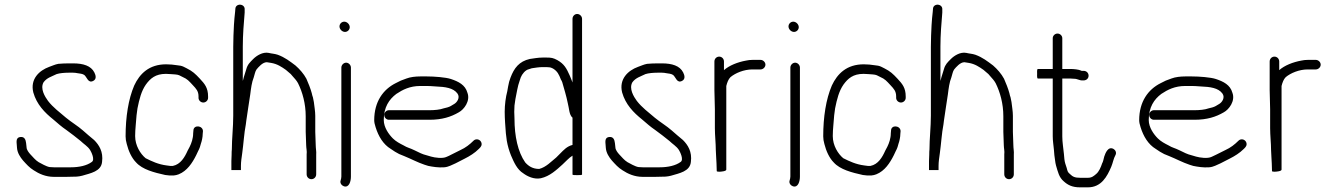

<svg xmlns="http://www.w3.org/2000/svg" viewBox="-20 -752 5737 824"><path d="M309 6C317.7 5.3 325.7 4 333 2C368.2 -8.6 414.1 -16.1 418 -57C423.9 -101.1 405.1 -129.9 384 -151C367.3 -164.3 351.7 -178.5 336 -192C314.7 -211 286.2 -227.7 263 -247C236.6 -269.6 207.5 -291 186 -319C173 -336.8 151.3 -371.5 167 -399C181.7 -418.6 200.3 -422.7 223 -434C235.7 -438.2 257.4 -440 274 -440H294C300 -440 306 -439.3 312 -438C321.4 -436.8 335.3 -435.3 342 -430C353.3 -421 358.1 -393 380.5 -405C395.2 -412.8 391.2 -428.6 385 -441C370.6 -469.9 336.7 -480 294 -480H274C261.5 -480 241.7 -479.2 230 -478C215.8 -475.4 203.6 -469.2 191 -465C149.1 -449.8 108.5 -413.2 123 -355C137.6 -303.8 171.6 -268.9 209 -239C227.6 -223.1 244.8 -207.5 265 -194C288.2 -177.4 304.8 -163.9 326 -147C339 -134 356.2 -124.6 366.5 -108.5C370.8 -101.8 388.9 -66.9 374 -57C353 -41.3 319.7 -34 284.5 -34H211C205 -34 199 -34.3 193 -35C179.6 -36.9 155.7 -50.7 146 -56C131.1 -65 122 -78 110 -90C103.3 -97.5 94 -109.3 94 -120L92 -138C90.3 -153.3 84.7 -166 67.5 -164C43.5 -161.2 53 -136.3 53 -117C54.6 -95.7 67.1 -77 79 -63C93.3 -47.3 106.2 -32.3 125 -21C146.9 -6.4 176.2 7 211 7H265C278.6 7 295.1 6 309 6Z M873 -332V-338C873 -375.4 858.1 -392.4 838 -414C817.9 -435.5 807.1 -445.9 781 -459L767 -466C759.7 -469.3 750.7 -471.3 740 -472C724.2 -474.4 709.7 -476 693 -476C620 -476 579.6 -435.7 556 -385C530.9 -326.4 519 -249.5 519 -167C519 -156.3 520.7 -145.3 524 -134C531.6 -103.5 545.3 -73.7 564 -55C591.3 -24.3 641.7 -11.5 689 -1L707 1H726C733.3 0.3 740.3 -1.3 747 -4C782.9 -18.4 805.1 -52.2 822 -86L830 -103C833.3 -109 836 -115 838 -121L842 -135C846 -145.7 850 -163.5 850 -178L851 -189C851 -213.9 810 -218 810 -191L809 -180C809 -158.1 801.7 -137.5 794 -122L785 -105C772.7 -77.3 754.9 -46.6 722 -40H710C706 -40.7 701 -41.3 695 -42C659.3 -46.5 631.6 -59.7 605 -73C582.6 -91.6 560 -127.2 560 -168C560 -199.2 564.3 -227.3 566 -257L570 -287C577.8 -326 586.7 -361.5 606 -389C625.1 -415.3 647.2 -435 692 -435C698.7 -435 705.3 -434.7 712 -434C722.1 -433.1 741.4 -432.8 749 -429L763 -422C784.4 -412.8 791 -404.3 808 -386C821.6 -371.3 832 -361.1 832 -338V-332C832 -321.2 841.5 -312 852.5 -312C863.5 -312 873 -321.2 873 -332Z M990 -713 989 -701C987.1 -680.5 985.1 -669 984 -645C982.5 -615.1 981 -583.9 981 -551V-256C981 -206.7 975 -155.9 975 -111C974.3 -105.7 974 -97.7 974 -87C973.3 -76.3 973 -67.7 973 -61V-22H1014V-41C1014 -57 1016.9 -76.5 1019.5 -94.5C1025 -133.1 1027.6 -180.8 1035 -218L1037 -234C1041 -257.1 1049.9 -325 1054 -347C1057.3 -373.5 1060.5 -398.7 1069 -420C1072.8 -431.3 1074.9 -445.8 1081 -454C1089 -463.6 1106.7 -485 1125 -485C1131.7 -483.7 1138 -482.7 1144 -482C1169.9 -477.7 1189.3 -464.6 1207 -452L1221 -440C1225.7 -436.7 1230 -432.3 1234 -427L1248 -411C1252 -406.3 1255.7 -401 1259 -395C1278.1 -356.7 1292 -307.3 1292 -253V-186C1292 -172 1294 -143.4 1294 -129C1294 -117.2 1298 -101.9 1296 -90V-4C1296 7.7 1305 17 1316.5 17C1328 17 1337 7.7 1337 -4V-89C1338.3 -100.5 1335 -115.7 1335 -129C1335 -143.3 1333 -172 1333 -186V-255C1333 -274.4 1329 -295.9 1327 -314L1323 -334C1321 -339.3 1319.3 -345.3 1318 -352C1313.9 -368.6 1301.7 -399.5 1295 -414C1283.4 -435.6 1265.9 -455.3 1248 -471C1223.9 -489.1 1202.7 -505.8 1172 -517C1158.3 -521.6 1146.7 -521.6 1133 -525C1107.7 -530.1 1081.1 -513.1 1067 -499C1052.9 -484.9 1042.4 -475.3 1037 -455C1032.7 -439.4 1026.8 -424.4 1023 -408C1023 -407.3 1022.7 -406.3 1022 -405V-552C1022 -603.1 1026.4 -654.2 1030 -698V-710C1033 -737.4 990 -739.9 990 -713Z M1445 -462V6C1445 11.4 1443.3 17.5 1442 22C1437.4 34.3 1447.4 44.8 1456 47.5C1478.9 54.7 1486 24.9 1486 6V-462C1486 -472.8 1476.5 -483 1465.5 -483C1454.5 -483 1445 -472.8 1445 -462ZM1437 -638.5C1437 -626.5 1448.5 -615 1460.5 -615C1471.7 -615 1481 -624.3 1481 -635.5C1481 -647.5 1469.5 -659 1457.5 -659C1446.3 -659 1437 -649.7 1437 -638.5Z M1649 -238H1823C1877.3 -238 1915.2 -250.3 1949 -270C1971.4 -281.9 1999.5 -319 1986 -354C1976.8 -387.8 1947.4 -402.2 1915 -413C1893 -420.3 1843.3 -424 1812 -424H1784C1773.3 -424 1763 -423.3 1753 -422C1731.1 -419.4 1717.7 -411.9 1700 -406L1678 -395C1624.5 -368.2 1586 -315.8 1586 -236C1586 -228 1588 -218 1592 -206C1604.3 -166.6 1624.9 -132.3 1657 -113L1675 -101L1693 -91C1700.3 -87.7 1707.7 -84.7 1715 -82C1743.9 -70.4 1771.9 -55 1802 -45L1818 -40C1836.5 -36.3 1861.6 -32 1886 -34C1905.4 -35.2 1919.9 -44.9 1935 -51L1974 -71C1995.7 -81.8 2017.7 -95.7 2034 -112C2039.6 -117.6 2047 -123.5 2047 -133.5C2047 -144.7 2037.7 -154 2026.5 -154C2020.8 -154 2016 -152 2012 -148C1996.2 -132.2 1978 -117.8 1956 -108L1916 -88C1910 -84.7 1903.7 -81.7 1897 -79C1879.8 -70.4 1846.4 -75.3 1830 -80L1813 -85C1789.5 -90.9 1781.5 -96.4 1759 -107C1739.3 -116.8 1727.6 -118.2 1712 -128C1695.4 -136.3 1678.8 -145.2 1666 -158C1649.2 -174.8 1627 -204.7 1627 -237C1627 -292 1649.8 -325.6 1681 -349C1708.2 -367.1 1738.9 -383 1784 -383H1812C1820.7 -383 1833.3 -382.3 1850 -381C1891.2 -379.4 1925.2 -374.7 1943 -351C1956.5 -332.9 1940.5 -311.3 1928 -305C1916.5 -298.1 1912.1 -294.5 1900 -291L1884 -287C1868.6 -281.2 1844.1 -279 1823 -279H1649C1638.2 -279 1629 -269.5 1629 -258.5C1629 -247.5 1638.2 -238 1649 -238Z M2478 -103 2437 -84V-6C2437 0.4 2478 1.5 2478 -3ZM2478 -6V-671C2478 -682.4 2468.1 -692 2457 -692C2445.9 -692 2437 -682.4 2437 -671V-398C2432.6 -408.2 2430 -417.9 2425 -428C2411.3 -458.8 2401.3 -477.5 2372 -494C2354.1 -503.5 2346.4 -505 2325 -505H2309C2288.9 -505 2271.3 -501.2 2254 -499C2208 -488.8 2186.3 -459.7 2171 -419L2165 -401C2161.3 -387.4 2160 -375 2157 -360C2150.4 -335.8 2146 -302 2146 -272C2146 -241.1 2148.9 -209.3 2151 -180L2155 -148C2159.1 -124.8 2165.1 -104.7 2173 -85C2185.9 -55 2199.2 -24.5 2226 -8C2243.4 5 2272.1 18.8 2301 13C2339.7 4.4 2368.3 -22.9 2394 -46C2408.2 -58.8 2421.5 -74.7 2437 -84V-3C2437 1.5 2478 0.4 2478 -6ZM2437 -247V-130C2413 -124 2399.6 -108.6 2384 -93L2367 -76C2346.3 -59.5 2323.7 -34.4 2294 -27C2265.8 -27 2248 -39.3 2234 -55C2202.6 -99.8 2188 -167.6 2188 -243C2187.3 -253 2187 -262.7 2187 -272C2187 -280.7 2187.3 -289.7 2188 -299L2192 -327C2197.8 -354.1 2201.3 -381.9 2210 -405L2215 -420C2220.4 -433.6 2234.3 -451.9 2250 -455L2262 -459C2276.7 -461.1 2292.3 -464 2309 -464H2325C2330.3 -464 2335 -463.7 2339 -463C2341.7 -463 2346.3 -461.3 2353 -458C2372 -446.6 2378.9 -432.5 2387 -411C2389.7 -407 2391.7 -403 2393 -399C2401.2 -370.2 2410.5 -340.3 2417 -308C2422.6 -288.3 2422.3 -258.8 2437 -247Z M2836 6C2844.7 5.3 2852.7 4 2860 2C2895.2 -8.6 2941.1 -16.1 2945 -57C2950.9 -101.1 2932.1 -129.9 2911 -151C2894.3 -164.3 2878.7 -178.5 2863 -192C2841.7 -211 2813.2 -227.7 2790 -247C2763.6 -269.6 2734.5 -291 2713 -319C2700 -336.8 2678.3 -371.5 2694 -399C2708.7 -418.6 2727.3 -422.7 2750 -434C2762.7 -438.2 2784.4 -440 2801 -440H2821C2827 -440 2833 -439.3 2839 -438C2848.4 -436.8 2862.3 -435.3 2869 -430C2880.3 -421 2885.1 -393 2907.5 -405C2922.2 -412.8 2918.2 -428.6 2912 -441C2897.6 -469.9 2863.7 -480 2821 -480H2801C2788.5 -480 2768.7 -479.2 2757 -478C2742.8 -475.4 2730.6 -469.2 2718 -465C2676.1 -449.8 2635.5 -413.2 2650 -355C2664.6 -303.8 2698.6 -268.9 2736 -239C2754.6 -223.1 2771.8 -207.5 2792 -194C2815.2 -177.4 2831.8 -163.9 2853 -147C2866 -134 2883.2 -124.6 2893.5 -108.5C2897.8 -101.8 2915.9 -66.9 2901 -57C2880 -41.3 2846.7 -34 2811.5 -34H2738C2732 -34 2726 -34.3 2720 -35C2706.6 -36.9 2682.7 -50.7 2673 -56C2658.1 -65 2649 -78 2637 -90C2630.3 -97.5 2621 -109.3 2621 -120L2619 -138C2617.3 -153.3 2611.7 -166 2594.5 -164C2570.5 -161.2 2580 -136.3 2580 -117C2581.6 -95.7 2594.1 -77 2606 -63C2620.3 -47.3 2633.2 -32.3 2652 -21C2673.9 -6.4 2703.2 7 2738 7H2792C2805.6 7 2822.1 6 2836 6Z M3046 -488V-365C3046 -339.1 3048 -310 3048 -283V-202C3048 -171.3 3052 -136.9 3052 -108C3052 -93.9 3055 -61.9 3055 -51C3055 -44 3056 -25 3056 -18C3056 -16 3059.5 -15 3066.5 -15C3074.9 -15 3097 -17.1 3097 -24V-383C3100.7 -397.7 3105.7 -411.7 3115 -421C3136 -438.5 3172.6 -454 3209 -454H3244C3254.8 -454 3265 -463.5 3265 -474.5C3265 -485.5 3254.8 -495 3244 -495H3210C3200 -495 3190.7 -494 3182 -492C3145.6 -485.4 3109.6 -471.1 3087 -451V-488C3087 -499.7 3078 -509 3066.5 -509C3055 -509 3046 -499.7 3046 -488Z M3372 -462V6C3372 11.4 3370.3 17.5 3369 22C3364.4 34.3 3374.4 44.8 3383 47.5C3405.9 54.7 3413 24.9 3413 6V-462C3413 -472.8 3403.5 -483 3392.5 -483C3381.5 -483 3372 -472.8 3372 -462ZM3364 -638.5C3364 -626.5 3375.5 -615 3387.5 -615C3398.7 -615 3408 -624.3 3408 -635.5C3408 -647.5 3396.5 -659 3384.5 -659C3373.3 -659 3364 -649.7 3364 -638.5Z M3867 -332V-338C3867 -375.4 3852.1 -392.4 3832 -414C3811.9 -435.5 3801.1 -445.9 3775 -459L3761 -466C3753.7 -469.3 3744.7 -471.3 3734 -472C3718.2 -474.4 3703.7 -476 3687 -476C3614 -476 3573.6 -435.7 3550 -385C3524.9 -326.4 3513 -249.5 3513 -167C3513 -156.3 3514.7 -145.3 3518 -134C3525.6 -103.5 3539.3 -73.7 3558 -55C3585.3 -24.3 3635.7 -11.5 3683 -1L3701 1H3720C3727.3 0.3 3734.3 -1.3 3741 -4C3776.9 -18.4 3799.1 -52.2 3816 -86L3824 -103C3827.3 -109 3830 -115 3832 -121L3836 -135C3840 -145.7 3844 -163.5 3844 -178L3845 -189C3845 -213.9 3804 -218 3804 -191L3803 -180C3803 -158.1 3795.7 -137.5 3788 -122L3779 -105C3766.7 -77.3 3748.9 -46.6 3716 -40H3704C3700 -40.7 3695 -41.3 3689 -42C3653.3 -46.5 3625.6 -59.7 3599 -73C3576.6 -91.6 3554 -127.2 3554 -168C3554 -199.2 3558.3 -227.3 3560 -257L3564 -287C3571.8 -326 3580.7 -361.5 3600 -389C3619.1 -415.3 3641.2 -435 3686 -435C3692.7 -435 3699.3 -434.7 3706 -434C3716.1 -433.1 3735.4 -432.8 3743 -429L3757 -422C3778.4 -412.8 3785 -404.3 3802 -386C3815.6 -371.3 3826 -361.1 3826 -338V-332C3826 -321.2 3835.5 -312 3846.5 -312C3857.5 -312 3867 -321.2 3867 -332Z M3984 -713 3983 -701C3981.1 -680.5 3979.1 -669 3978 -645C3976.5 -615.1 3975 -583.9 3975 -551V-256C3975 -206.7 3969 -155.9 3969 -111C3968.3 -105.7 3968 -97.7 3968 -87C3967.3 -76.3 3967 -67.7 3967 -61V-22H4008V-41C4008 -57 4010.9 -76.5 4013.5 -94.5C4019 -133.1 4021.6 -180.8 4029 -218L4031 -234C4035 -257.1 4043.9 -325 4048 -347C4051.3 -373.5 4054.5 -398.7 4063 -420C4066.8 -431.3 4068.9 -445.8 4075 -454C4083 -463.6 4100.7 -485 4119 -485C4125.7 -483.7 4132 -482.7 4138 -482C4163.9 -477.7 4183.3 -464.6 4201 -452L4215 -440C4219.7 -436.7 4224 -432.3 4228 -427L4242 -411C4246 -406.3 4249.7 -401 4253 -395C4272.1 -356.7 4286 -307.3 4286 -253V-186C4286 -172 4288 -143.4 4288 -129C4288 -117.2 4292 -101.9 4290 -90V-4C4290 7.7 4299 17 4310.5 17C4322 17 4331 7.7 4331 -4V-89C4332.3 -100.5 4329 -115.7 4329 -129C4329 -143.3 4327 -172 4327 -186V-255C4327 -274.4 4323 -295.9 4321 -314L4317 -334C4315 -339.3 4313.3 -345.3 4312 -352C4307.9 -368.6 4295.7 -399.5 4289 -414C4277.4 -435.6 4259.9 -455.3 4242 -471C4217.9 -489.1 4196.7 -505.8 4166 -517C4152.3 -521.6 4140.7 -521.6 4127 -525C4101.7 -530.1 4075.1 -513.1 4061 -499C4046.9 -484.9 4036.4 -475.3 4031 -455C4026.7 -439.4 4020.8 -424.4 4017 -408C4017 -407.3 4016.7 -406.3 4016 -405V-552C4016 -603.1 4020.4 -654.2 4024 -698V-710C4027 -737.4 3984 -739.9 3984 -713Z M4498 -588V-456H4434C4431.3 -456 4430.3 -449.3 4431 -436C4430.3 -422 4431.3 -415 4434 -415H4498V-167C4498 -147.4 4501.5 -127.4 4503 -110L4505 -86C4507.8 -70.7 4508.1 -56.1 4512 -42C4520.4 -14 4524.8 8.9 4545 26C4563 42.4 4582.1 52 4615 52H4649C4707 52 4731.5 4.9 4749 -36C4756.1 -52.5 4758.7 -71.4 4767 -86C4773.3 -97.1 4766.6 -108.7 4758.5 -113C4735.4 -125.3 4723.8 -94.4 4719 -80L4715 -64C4713.7 -58.7 4712 -54.3 4710 -51C4704.7 -35 4696.6 -15.1 4684 -5C4674.2 3.2 4666.1 11 4649 11H4616C4593.7 11 4584 7 4572 -5C4562.5 -12.9 4561.7 -16.2 4558 -31C4553.3 -45 4549.6 -54.8 4548 -69L4546 -91C4543.7 -116.5 4539 -140.3 4539 -167V-415H4573C4577 -415 4582.7 -414.7 4590 -414C4604.3 -414 4613 -405.9 4626 -407H4633C4660 -410.4 4657.1 -448 4630 -448H4623C4622.3 -447.3 4621.3 -447.7 4620 -449C4609.2 -453.9 4588.5 -456 4573 -456H4539V-588C4539 -598.8 4529.5 -608 4518.5 -608C4507.5 -608 4498 -598.8 4498 -588Z M4932 -238H5106C5160.3 -238 5198.2 -250.3 5232 -270C5254.4 -281.9 5282.5 -319 5269 -354C5259.8 -387.8 5230.4 -402.2 5198 -413C5176 -420.3 5126.3 -424 5095 -424H5067C5056.3 -424 5046 -423.3 5036 -422C5014.1 -419.4 5000.7 -411.9 4983 -406L4961 -395C4907.5 -368.2 4869 -315.8 4869 -236C4869 -228 4871 -218 4875 -206C4887.3 -166.6 4907.9 -132.3 4940 -113L4958 -101L4976 -91C4983.3 -87.7 4990.7 -84.7 4998 -82C5026.9 -70.4 5054.9 -55 5085 -45L5101 -40C5119.5 -36.3 5144.6 -32 5169 -34C5188.4 -35.2 5202.9 -44.9 5218 -51L5257 -71C5278.7 -81.8 5300.7 -95.7 5317 -112C5322.6 -117.6 5330 -123.5 5330 -133.5C5330 -144.7 5320.7 -154 5309.5 -154C5303.8 -154 5299 -152 5295 -148C5279.2 -132.2 5261 -117.8 5239 -108L5199 -88C5193 -84.7 5186.7 -81.7 5180 -79C5162.8 -70.4 5129.4 -75.3 5113 -80L5096 -85C5072.5 -90.9 5064.5 -96.4 5042 -107C5022.3 -116.8 5010.6 -118.2 4995 -128C4978.4 -136.3 4961.8 -145.2 4949 -158C4932.2 -174.8 4910 -204.7 4910 -237C4910 -292 4932.8 -325.6 4964 -349C4991.2 -367.1 5021.9 -383 5067 -383H5095C5103.7 -383 5116.3 -382.3 5133 -381C5174.2 -379.4 5208.2 -374.7 5226 -351C5239.5 -332.9 5223.5 -311.3 5211 -305C5199.5 -298.1 5195.1 -294.5 5183 -291L5167 -287C5151.6 -281.2 5127.1 -279 5106 -279H4932C4921.2 -279 4912 -269.5 4912 -258.5C4912 -247.5 4921.2 -238 4932 -238Z M5429 -488V-365C5429 -339.1 5431 -310 5431 -283V-202C5431 -171.3 5435 -136.9 5435 -108C5435 -93.9 5438 -61.9 5438 -51C5438 -44 5439 -25 5439 -18C5439 -16 5442.5 -15 5449.5 -15C5457.9 -15 5480 -17.1 5480 -24V-383C5483.7 -397.7 5488.7 -411.7 5498 -421C5519 -438.5 5555.6 -454 5592 -454H5627C5637.8 -454 5648 -463.5 5648 -474.5C5648 -485.5 5637.8 -495 5627 -495H5593C5583 -495 5573.7 -494 5565 -492C5528.6 -485.4 5492.6 -471.1 5470 -451V-488C5470 -499.7 5461 -509 5449.5 -509C5438 -509 5429 -499.7 5429 -488Z"/></svg>

Font: HoneyBee
Style: SeLit
Weight: 300
Foundry: Cannot Into Space Fonts
Version: Version 0.89